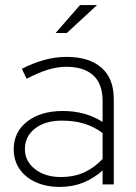

<svg xmlns="http://www.w3.org/2000/svg" viewBox="-20 -726 534 756"><path d="M216 10Q162 10 121 -8.5Q80 -27 57 -60.5Q34 -94 34 -138Q34 -206 87 -247.5Q140 -289 228 -289Q316 -289 384 -246V-328Q384 -396 347 -429.5Q310 -463 241 -463Q207 -463 170 -452Q133 -441 85 -416L66 -455Q113 -479 156 -490.5Q199 -502 242 -502Q331 -502 379.5 -459.5Q428 -417 428 -336V0H384V-55Q350 -24 308 -7Q266 10 216 10ZM78 -139Q78 -91 118 -60Q158 -29 219 -29Q272 -29 312 -47.5Q352 -66 384 -100V-202Q351 -227 312 -239Q273 -251 223 -251Q158 -251 118 -220Q78 -189 78 -139ZM199 -596 295 -706H362L243 -596Z"/></svg>

Font: Red Hat Display
Style: Regular
Weight: 300
Designer: Pentagram, MCKL
Foundry: Pentagram, MCKL
Version: Version 1.023